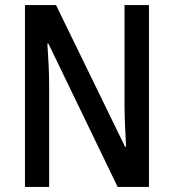

<svg xmlns="http://www.w3.org/2000/svg" viewBox="-20 -734 682 754"><path d="M565 0H442L170 -563H166Q169 -520 171 -478Q173 -436 173 -399V0H78V-714H200L471 -158H475Q473 -200 471 -242.5Q469 -285 469 -321V-714H565Z"/></svg>

Font: Noto Sans Arabic UI Cn Md
Style: Regular
Weight: 500
Width: 3
Designer: Monotype Design Team, Nadine Chahine and Nizar Qandah
Foundry: Monotype Imaging Inc.
Version: Version 2.010; ttfautohint (v1.8.4.7-5d5b)